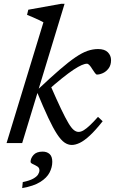

<svg xmlns="http://www.w3.org/2000/svg" viewBox="-20 -751 603 1008"><path d="M319 -731 96.5 0H14.5L208 -634Q199 -639 184.2 -646Q169.5 -653 153 -660.2Q136.5 -667.5 122 -673L128.5 -700L301 -731ZM173.5 -270 176.5 -279Q244.5 -343 292.8 -384.8Q341 -426.5 376 -450.2Q411 -474 439.2 -483.8Q467.5 -493.5 495 -493.5Q529.5 -493.5 546.2 -476.5Q563 -459.5 563 -435.5Q563 -409 550.2 -392Q537.5 -375 520.2 -367.2Q503 -359.5 489 -359.5Q484.5 -359.5 478.2 -368.2Q472 -377 464 -389Q456.5 -401.5 449.5 -409Q442.5 -416.5 436.5 -416.5Q425.5 -416.5 408.2 -409Q391 -401.5 365.8 -384.8Q340.5 -368 305.8 -340.2Q271 -312.5 225 -271.5L243 -306.5Q277 -228.5 300.2 -179.8Q323.5 -131 339.2 -104.8Q355 -78.5 367.5 -68.5Q380 -58.5 392.5 -58.5Q405 -58.5 419.5 -67.2Q434 -76 452.8 -93.8Q471.5 -111.5 494.5 -137.5L519 -114.5Q481 -66.5 451.5 -39.2Q422 -12 399 -1Q376 10 357 10Q337 10 318.5 -2.8Q300 -15.5 279.5 -46.8Q259 -78 233.5 -132.2Q208 -186.5 173.5 -270ZM140.5 98.5Q140.5 80 156 62.5Q171.5 45 204 45Q226.5 45 240.5 57.8Q254.5 70.5 254.5 98.5Q254.5 127 240.2 154.8Q226 182.5 191.5 204.2Q157 226 96.5 236.5L99.5 205Q135.5 197.5 154.2 187Q173 176.5 180 165Q187 153.5 187 143Q187 129.5 175.5 122.5Q164 115.5 152.2 110.2Q140.5 105 140.5 98.5Z"/></svg>

Font: Newsreader 10pt
Style: Italic
Weight: 400
Italic angle: -17°
Version: Version 1.003